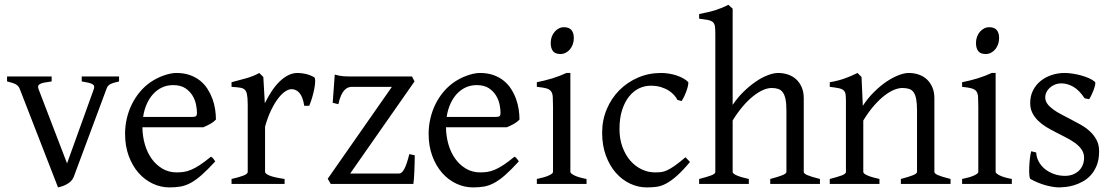

<svg xmlns="http://www.w3.org/2000/svg" viewBox="-20 -777 4707 811"><path d="M482.9 -433.1Q468.3 -429.7 459 -426.8Q449.7 -423.8 443.8 -420.2Q438 -416.5 434.8 -411.9Q431.6 -407.2 429.2 -399.9L291 -28.8Q286.6 -18.1 278.3 -10.5Q270 -2.9 260.3 2.2Q250.5 7.3 241 10.3Q231.4 13.2 225.1 14.6L64 -399.9Q59.6 -413.6 46.9 -420.7Q34.2 -427.7 9.8 -433.1V-454.1H198.2V-433.1Q179.2 -430.7 167.2 -428.2Q155.3 -425.8 148.7 -422.1Q142.1 -418.5 141.1 -413.1Q140.1 -407.7 143.1 -399.9L263.2 -86.9L376 -399.9Q378.4 -407.2 377.7 -412.4Q377 -417.5 371.1 -421.1Q365.2 -424.8 354.2 -427.5Q343.3 -430.2 325.2 -433.1V-454.1H482.9Z M711.4 -417.5Q686 -417.5 664.8 -407.7Q643.6 -397.9 627.2 -380.1Q610.8 -362.3 599.9 -337.6Q588.9 -313 584.5 -283.2H793.5Q804.7 -283.2 808.3 -286.9Q812 -290.5 812 -300.8Q812 -314 808.3 -333.7Q804.7 -353.5 793.7 -372.3Q782.7 -391.1 762.9 -404.3Q743.2 -417.5 711.4 -417.5ZM892.1 -272Q883.3 -262.2 868.7 -253.9Q854 -245.6 838.4 -239.3H581.5Q582 -201.2 592 -166.7Q602.1 -132.3 620.8 -106.2Q639.6 -80.1 666.3 -64.5Q692.9 -48.8 726.1 -48.8Q741.2 -48.8 755.6 -50.8Q770 -52.7 786.6 -59.6Q803.2 -66.4 823.5 -79.6Q843.8 -92.8 871.1 -115.2Q877.4 -111.8 882.1 -105.5Q886.7 -99.1 889.2 -95.2Q856.4 -59.6 831.8 -37.8Q807.1 -16.1 785.4 -4.4Q763.7 7.3 742.4 11Q721.2 14.6 696.3 14.6Q658.7 14.6 624.8 -1.5Q590.8 -17.6 564.9 -47.1Q539.1 -76.7 523.7 -118.4Q508.3 -160.2 508.3 -211.9Q508.3 -244.6 515.6 -276.4Q522.9 -308.1 536.9 -336.4Q550.8 -364.7 570.8 -388.7Q590.8 -412.6 616.2 -430.2Q627 -437.5 640.4 -444.6Q653.8 -451.7 668.5 -457Q683.1 -462.4 697.5 -465.6Q711.9 -468.8 725.1 -468.8Q756.8 -468.8 781.7 -460Q806.6 -451.2 825.2 -436.3Q843.8 -421.4 856.4 -401.6Q869.1 -381.8 877.2 -359.9Q885.3 -337.9 888.7 -315.2Q892.1 -292.5 892.1 -272Z M1307.1 -450.7Q1311.5 -447.8 1311.3 -433.6Q1311 -419.4 1307.4 -400.9Q1303.7 -382.3 1297.9 -362.8Q1292 -343.3 1286.1 -330.1H1265.1Q1262.2 -349.6 1256.8 -363.3Q1251.5 -377 1244.4 -385Q1237.3 -393.1 1228.8 -396.7Q1220.2 -400.4 1210.9 -400.4Q1200.2 -400.4 1185.8 -391.4Q1171.4 -382.3 1156.2 -363Q1141.1 -343.8 1126.2 -313.7Q1111.3 -283.7 1099.6 -242.2V-50.8Q1099.6 -43.5 1117.9 -35.6Q1136.2 -27.8 1182.1 -21V0H958V-21Q990.2 -28.3 1008.3 -35.4Q1026.4 -42.5 1026.4 -50.8V-335Q1026.4 -351.1 1025.4 -362.1Q1024.4 -373 1022.9 -379.9Q1021.5 -386.7 1019.3 -390.6Q1017.1 -394.5 1015.1 -397Q1011.7 -400.4 1007.6 -402.6Q1003.4 -404.8 996.8 -406.2Q990.2 -407.7 981 -408.4Q971.7 -409.2 958 -410.2V-429.7Q989.7 -438 1020.3 -446.5Q1050.8 -455.1 1075.2 -468.8L1092.3 -451.7L1098.6 -340.8Q1111.8 -367.7 1127.2 -391.1Q1142.6 -414.6 1160.2 -431.9Q1177.7 -449.2 1197 -459Q1216.3 -468.8 1237.3 -468.8Q1252.9 -468.8 1271 -464.8Q1289.1 -460.9 1307.1 -450.7Z M1731.9 -121.1Q1731.9 -105.5 1731.4 -87.9Q1731 -70.3 1730.2 -53.7Q1729.5 -37.1 1728.5 -22.9Q1727.5 -8.8 1726.1 0H1377L1364.3 -22L1635.3 -410.2H1466.3Q1458.5 -410.2 1450.4 -407.2Q1442.4 -404.3 1434.8 -396.2Q1427.2 -388.2 1420.7 -373.8Q1414.1 -359.4 1409.2 -336.9L1385.3 -342.8L1394 -461.9Q1404.8 -459 1413.6 -457.3Q1422.4 -455.6 1431.9 -454.8Q1441.4 -454.1 1452.6 -454.1H1720.2L1731 -433.1L1459 -43.9H1665Q1677.2 -43.9 1687.5 -62.7Q1697.8 -81.5 1709 -126Z M1993.7 -417.5Q1968.3 -417.5 1947 -407.7Q1925.8 -397.9 1909.4 -380.1Q1893.1 -362.3 1882.1 -337.6Q1871.1 -313 1866.7 -283.2H2075.7Q2086.9 -283.2 2090.6 -286.9Q2094.2 -290.5 2094.2 -300.8Q2094.2 -314 2090.6 -333.7Q2086.9 -353.5 2075.9 -372.3Q2064.9 -391.1 2045.2 -404.3Q2025.4 -417.5 1993.7 -417.5ZM2174.3 -272Q2165.5 -262.2 2150.9 -253.9Q2136.2 -245.6 2120.6 -239.3H1863.8Q1864.3 -201.2 1874.3 -166.7Q1884.3 -132.3 1903.1 -106.2Q1921.9 -80.1 1948.5 -64.5Q1975.1 -48.8 2008.3 -48.8Q2023.4 -48.8 2037.8 -50.8Q2052.2 -52.7 2068.8 -59.6Q2085.4 -66.4 2105.7 -79.6Q2126 -92.8 2153.3 -115.2Q2159.7 -111.8 2164.3 -105.5Q2168.9 -99.1 2171.4 -95.2Q2138.7 -59.6 2114 -37.8Q2089.4 -16.1 2067.6 -4.4Q2045.9 7.3 2024.7 11Q2003.4 14.6 1978.5 14.6Q1940.9 14.6 1907 -1.5Q1873 -17.6 1847.2 -47.1Q1821.3 -76.7 1805.9 -118.4Q1790.5 -160.2 1790.5 -211.9Q1790.5 -244.6 1797.9 -276.4Q1805.2 -308.1 1819.1 -336.4Q1833 -364.7 1853 -388.7Q1873 -412.6 1898.4 -430.2Q1909.2 -437.5 1922.6 -444.6Q1936 -451.7 1950.7 -457Q1965.3 -462.4 1979.7 -465.6Q1994.1 -468.8 2007.3 -468.8Q2039.1 -468.8 2064 -460Q2088.9 -451.2 2107.4 -436.3Q2126 -421.4 2138.7 -401.6Q2151.4 -381.8 2159.4 -359.9Q2167.5 -337.9 2170.9 -315.2Q2174.3 -292.5 2174.3 -272Z M2247.6 0V-21Q2280.8 -27.8 2298.3 -35.9Q2315.9 -43.9 2315.9 -50.8V-327.1Q2315.9 -352.1 2314.9 -367.4Q2314 -382.8 2307.6 -391.4Q2301.3 -399.9 2287.4 -403.8Q2273.4 -407.7 2247.6 -410.2V-429.7Q2262.7 -432.6 2279.5 -436.8Q2296.4 -440.9 2313 -446Q2329.6 -451.2 2344.7 -457Q2359.9 -462.9 2372.6 -468.8H2389.2V-50.8Q2389.2 -44.9 2405.5 -36.4Q2421.9 -27.8 2457.5 -21V0ZM2403.8 -615.7Q2403.8 -602.1 2399.4 -589.8Q2395 -577.6 2387.5 -568.6Q2379.9 -559.6 2369.6 -554.2Q2359.4 -548.8 2347.2 -548.8Q2325.2 -548.8 2315.7 -561Q2306.2 -573.2 2306.2 -595.7Q2306.2 -609.4 2310.5 -621.6Q2314.9 -633.8 2322.8 -642.8Q2330.6 -651.9 2340.6 -657Q2350.6 -662.1 2362.3 -662.1Q2403.8 -662.1 2403.8 -615.7Z M2894.5 -92.8Q2862.8 -55.2 2838.6 -33.9Q2814.5 -12.7 2793.9 -1.7Q2773.4 9.3 2753.9 12Q2734.4 14.6 2711.4 14.6Q2675.8 14.6 2641.8 -1.2Q2607.9 -17.1 2581.5 -46.9Q2555.2 -76.7 2539.3 -119.6Q2523.4 -162.6 2523.4 -216.8Q2523.4 -269.5 2542.7 -315.4Q2562 -361.3 2595.5 -395.3Q2628.9 -429.2 2674.3 -449Q2719.7 -468.8 2772.5 -468.8Q2788.6 -468.8 2805.4 -466.1Q2822.3 -463.4 2837.6 -458.3Q2853 -453.1 2866 -446Q2878.9 -439 2887.2 -430.2Q2888.2 -424.3 2885.7 -413.6Q2883.3 -402.8 2878.9 -390.9Q2874.5 -378.9 2869.1 -367.9Q2863.8 -356.9 2859.4 -350.1L2841.3 -355Q2837.4 -363.8 2828.6 -374Q2819.8 -384.3 2805.9 -393.6Q2792 -402.8 2772.7 -408.9Q2753.4 -415 2728.5 -415Q2702.6 -415 2679 -403.6Q2655.3 -392.1 2637 -369.1Q2618.7 -346.2 2607.7 -312Q2596.7 -277.8 2596.7 -231.9Q2596.7 -190.4 2609.1 -156.5Q2621.6 -122.6 2642.3 -98.6Q2663.1 -74.7 2690.2 -61.8Q2717.3 -48.8 2746.6 -48.8Q2760.3 -48.8 2772 -50Q2783.7 -51.3 2797.6 -57.6Q2811.5 -64 2829.8 -76.7Q2848.1 -89.4 2875.5 -112.8Z M3233.4 0V-21Q3268.6 -30.3 3285.2 -37.1Q3301.8 -43.9 3301.8 -50.8V-309.1Q3301.8 -338.9 3298.1 -357.4Q3294.4 -376 3286.6 -386.7Q3278.8 -397.5 3267.1 -401.4Q3255.4 -405.3 3239.3 -405.3Q3222.2 -405.3 3202.4 -396.5Q3182.6 -387.7 3161.1 -370.6Q3139.6 -353.5 3117.7 -327.9Q3095.7 -302.2 3074.7 -268.1V-50.8Q3074.7 -43.5 3093 -35.6Q3111.3 -27.8 3143.1 -21V0H2933.1V-21Q2965.3 -29.3 2983.4 -35.9Q3001.5 -42.5 3001.5 -50.8V-633.8Q3001.5 -654.3 2999.8 -665.8Q2998 -677.2 2991 -683.6Q2983.9 -689.9 2970.2 -692.6Q2956.5 -695.3 2933.1 -698.2V-717.8Q2953.6 -721.7 2970.5 -725.6Q2987.3 -729.5 3001.7 -734.1Q3016.1 -738.8 3029.3 -744.1Q3042.5 -749.5 3056.6 -756.8L3074.7 -740.2V-334Q3095.7 -365.2 3121.3 -390.1Q3147 -415 3172.9 -432.6Q3198.7 -450.2 3223.4 -459.5Q3248 -468.8 3267.1 -468.8Q3288.1 -468.8 3307.6 -462.4Q3327.1 -456.1 3342 -442.9Q3356.9 -429.7 3366 -409.4Q3375 -389.2 3375 -361.8V-50.8Q3375 -43.9 3389.9 -37.4Q3404.8 -30.8 3443.4 -21V0Z M3785.2 0V-21Q3820.3 -30.3 3836.9 -37.1Q3853.5 -43.9 3853.5 -50.8V-309.1Q3853.5 -338.9 3850.1 -357.4Q3846.7 -376 3839.4 -386.7Q3832 -397.5 3820.1 -401.4Q3808.1 -405.3 3791 -405.3Q3775.9 -405.3 3757.3 -397.9Q3738.8 -390.6 3717.5 -374.5Q3696.3 -358.4 3673.1 -332.3Q3649.9 -306.2 3626.5 -268.1V-50.8Q3626.5 -43.5 3644.8 -35.6Q3663.1 -27.8 3694.8 -21V0H3484.9V-21Q3517.1 -29.3 3535.2 -35.9Q3553.2 -42.5 3553.2 -50.8V-347.2Q3553.2 -366.2 3551.8 -377.4Q3550.3 -388.7 3543.7 -395Q3537.1 -401.4 3523.4 -404.3Q3509.8 -407.2 3484.9 -410.2V-429.7Q3518.1 -435.1 3546.4 -445.1Q3574.7 -455.1 3602.1 -468.8L3619.1 -451.7L3624.5 -330.1Q3646 -362.8 3671.9 -388.4Q3697.8 -414.1 3724.1 -431.9Q3750.5 -449.7 3775.1 -459.2Q3799.8 -468.8 3818.8 -468.8Q3839.8 -468.8 3859.4 -462.4Q3878.9 -456.1 3893.8 -442.9Q3908.7 -429.7 3917.7 -409.4Q3926.8 -389.2 3926.8 -361.8V-50.8Q3926.8 -43.9 3941.7 -37.4Q3956.5 -30.8 3995.1 -21V0Z M4043.9 0V-21Q4077.1 -27.8 4094.7 -35.9Q4112.3 -43.9 4112.3 -50.8V-327.1Q4112.3 -352.1 4111.3 -367.4Q4110.4 -382.8 4104 -391.4Q4097.7 -399.9 4083.7 -403.8Q4069.8 -407.7 4043.9 -410.2V-429.7Q4059.1 -432.6 4075.9 -436.8Q4092.8 -440.9 4109.4 -446Q4126 -451.2 4141.1 -457Q4156.2 -462.9 4168.9 -468.8H4185.5V-50.8Q4185.5 -44.9 4201.9 -36.4Q4218.3 -27.8 4253.9 -21V0ZM4200.2 -615.7Q4200.2 -602.1 4195.8 -589.8Q4191.4 -577.6 4183.8 -568.6Q4176.3 -559.6 4166 -554.2Q4155.8 -548.8 4143.6 -548.8Q4121.6 -548.8 4112.1 -561Q4102.5 -573.2 4102.5 -595.7Q4102.5 -609.4 4106.9 -621.6Q4111.3 -633.8 4119.1 -642.8Q4127 -651.9 4137 -657Q4147 -662.1 4158.7 -662.1Q4200.2 -662.1 4200.2 -615.7Z M4622.6 -138.2Q4622.6 -103.5 4612.8 -78.9Q4603 -54.2 4587.4 -37.1Q4571.8 -20 4552.7 -9.8Q4533.7 0.5 4515.1 5.9Q4496.6 11.2 4480.2 12.9Q4463.9 14.6 4454.6 14.6Q4431.2 14.6 4398.2 5.9Q4365.2 -2.9 4332.5 -21Q4329.1 -22.5 4327.9 -36.9Q4326.7 -51.3 4327.4 -70.1Q4328.1 -88.9 4330.3 -107.9Q4332.5 -127 4335.9 -138.2L4356.9 -132.8Q4357.9 -112.3 4367.7 -94.2Q4377.4 -76.2 4393.8 -63Q4410.2 -49.8 4431.9 -42Q4453.6 -34.2 4479 -34.2Q4496.6 -34.2 4511.2 -39.8Q4525.9 -45.4 4536.6 -55.4Q4547.4 -65.4 4553.2 -79.6Q4559.1 -93.8 4559.1 -110.8Q4559.1 -130.4 4548.6 -145.5Q4538.1 -160.6 4521 -173.1Q4503.9 -185.5 4482.2 -196.5Q4460.4 -207.5 4438 -219.2Q4417.5 -229.5 4398.4 -241.2Q4379.4 -252.9 4364.5 -267.6Q4349.6 -282.2 4340.6 -300.3Q4331.5 -318.4 4331.5 -341.8Q4331.5 -372.1 4343.8 -395.8Q4356 -419.4 4376.2 -435.5Q4396.5 -451.7 4422.6 -460.2Q4448.7 -468.8 4476.6 -468.8Q4491.7 -468.8 4510 -466.1Q4528.3 -463.4 4546.1 -458.5Q4564 -453.6 4579.6 -446.8Q4595.2 -439.9 4605 -431.2Q4607.9 -428.2 4605.7 -418Q4603.5 -407.7 4598.9 -395.5Q4594.2 -383.3 4588.9 -372.6Q4583.5 -361.8 4580.6 -357.9L4561.5 -361.8Q4538.1 -397 4512.9 -410.9Q4487.8 -424.8 4463.9 -424.8Q4447.8 -424.8 4435.1 -419.4Q4422.4 -414.1 4413.3 -405.5Q4404.3 -397 4399.7 -386.7Q4395 -376.5 4395 -366.2Q4395 -350.6 4404.3 -338.1Q4413.6 -325.7 4428.7 -314.7Q4443.8 -303.7 4463.1 -293.7Q4482.4 -283.7 4502.9 -272.9Q4523.9 -262.2 4545.4 -250Q4566.9 -237.8 4584 -221.9Q4601.1 -206.1 4611.8 -185.8Q4622.6 -165.5 4622.6 -138.2Z"/></svg>

Font: Gentium Plus Cyr
Style: Regular
Weight: 400
Designer: J. Victor Gaultney, Annie Olsen, Iska Routamaa, Becca Hirsbrunner
Foundry: SIL International
Version: Version 5.000